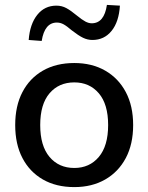

<svg xmlns="http://www.w3.org/2000/svg" viewBox="-20 -754 605 783"><path d="M283 9Q209 9 155 -22Q101 -53 71.5 -109.5Q42 -166 42 -244Q42 -322 71.5 -378.5Q101 -435 155 -466Q209 -497 283 -497Q355 -497 409 -466Q463 -435 493 -378.5Q523 -322 523 -244Q523 -166 493 -109.5Q463 -53 409 -22Q355 9 283 9ZM283 -69Q345 -69 383 -114Q421 -159 421 -244Q421 -329 383 -373.5Q345 -418 283 -418Q220 -418 182 -373.5Q144 -329 144 -244Q144 -159 182 -114Q220 -69 283 -69ZM150 -587 97 -591Q102 -656 132 -693.5Q162 -731 210 -731Q232 -731 250.5 -721Q269 -711 293 -691Q315 -673 328.5 -666Q342 -659 354 -659Q405 -659 416 -734L469 -731Q465 -665 435 -628Q405 -591 357 -591Q337 -591 318.5 -600Q300 -609 273 -630Q252 -648 239 -655Q226 -662 212 -662Q162 -662 150 -587Z"/></svg>

Font: Nunito Sans SemiBold
Style: Regular
Weight: 600
Designer: Vernon Adams
Foundry: Vernon Adams
Version: Version 3.101; ttfautohint (v1.8.4.7-5d5b);gftools[0.9.27]